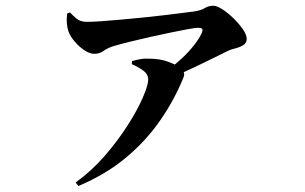

<svg xmlns="http://www.w3.org/2000/svg" viewBox="-20 -574 1040 655"><path d="M209.1 -528 218.8 -531.6Q236.4 -512.8 247.7 -506.2Q259 -499.5 277.2 -499.5Q296.5 -499.5 326.7 -501.7Q357 -503.8 393.1 -507.1Q429.2 -510.3 466.9 -514.1Q504.5 -517.9 539.1 -522Q573.6 -526.1 600.5 -529.6Q627.5 -533.1 641.9 -534.9Q665.5 -538.3 678.6 -546.4Q691.7 -554.4 707.5 -554.4Q719.6 -554.4 738.6 -542.3Q757.5 -530.2 776.4 -511.7Q795.4 -493.2 808.5 -474.3Q821.6 -455.4 821.6 -441.5Q821.6 -427 809.2 -419.6Q796.8 -412.3 781.8 -408.7Q766.8 -405.1 757.1 -400.2Q736.4 -390.2 706 -375Q675.6 -359.8 639.8 -342.9Q604 -326.1 566 -310.2L554.2 -336.6Q579.9 -355.4 602.3 -376.6Q624.8 -397.9 641.3 -419.1Q657.9 -440.3 667 -458.3Q672.8 -470.8 669.9 -475Q667 -479.2 655.8 -479.2Q647 -479.2 622.1 -474.7Q597.2 -470.1 563.4 -463.2Q529.6 -456.4 493 -448.1Q456.5 -439.8 424 -431.8Q391.6 -423.8 370 -417.4Q348 -411.2 334.2 -400.8Q320.5 -390.4 301.4 -390.4Q286.5 -390.4 268.2 -402.4Q249.8 -414.5 234.7 -432.3Q219.5 -450.1 213.5 -467Q209.3 -478.7 208 -494.7Q206.7 -510.7 209.1 -528ZM429.5 -355.2 430.6 -365.6Q442.5 -369 456.2 -371.8Q470 -374.6 485.1 -374Q526.6 -374 555.5 -362.7Q584.4 -351.4 594.1 -343.4Q602.8 -336.4 606.7 -328.1Q610.5 -319.8 605.5 -308.8Q574.6 -232.5 526.1 -162.7Q477.7 -92.8 408.9 -35.6Q340.2 21.6 247.3 60.6L238 48.5Q292.5 9.4 337.5 -42.6Q382.5 -94.6 416 -147.2Q449.5 -199.8 467.5 -241.8Q485.6 -283.9 485.6 -302.2Q485.6 -320.6 469.3 -332.8Q453 -345 429.5 -355.2Z"/></svg>

Font: Noto Serif SC
Style: Regular
Weight: 200
Designer: Ryoko NISHIZUKA 西塚涼子 (kana & ideographs); Frank Grießhammer (Latin, Greek & Cyrillic); Wenlong ZHANG 张文龙 (bopomofo); San
Foundry: Adobe
Version: Version 2.001;hotconv 1.1.0;makeotfexe 2.6.0